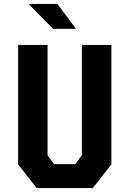

<svg xmlns="http://www.w3.org/2000/svg" viewBox="-20 -959 660 979"><path d="M167 0H453L548 -120.5V-730H397.5V-168L364.5 -122H255.5L222.5 -168V-730H72.5V-120.5ZM250.5 -812H367.5L272.5 -939H125.5Z"/></svg>

Font: Monaspace Krypton
Style: Bold
Weight: 700
Designer: Riley Cran & the Lettermatic Team
Foundry: Lettermatic
Version: Version 1.200 (Monaspace Krypton)